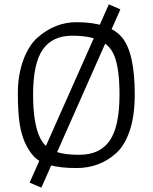

<svg xmlns="http://www.w3.org/2000/svg" viewBox="-20 -763 701 882"><path d="M116 76 480 -743 533 -720 170 99ZM331 -661Q482 -661 540.5 -591Q599 -521 599 -329Q599 -232 576 -163Q553 -94 512 -58Q437 9 331 9Q186 9 136 -44Q85 -99 70 -196Q62 -252 62 -335.5Q62 -419 87 -487Q112 -555 153 -591Q233 -661 331 -661ZM312 -599Q221 -599 176.5 -535.5Q132 -472 132 -328Q132 -192 166 -126Q194 -71 268 -58Q298 -52 345 -52Q439 -52 484 -117Q529 -182 529 -329Q529 -443 507 -502Q494 -537 470 -557Q420 -599 312 -599Z"/></svg>

Font: Gafata
Style: Regular
Weight: 400
Designer: Lautaro Hourcade
Foundry: Lautaro Hourcade
Version: Version 4.002; ttfautohint (v0.94.20-1c74) -l 7 -r 28 -G 0 -